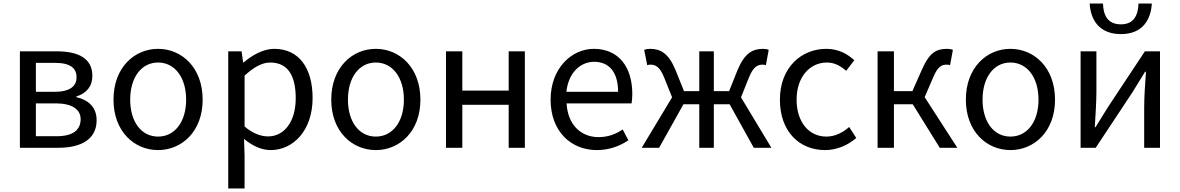

<svg xmlns="http://www.w3.org/2000/svg" viewBox="-20 -832 6643 1081"><path d="M92 0H310C435 0 524 -47 524 -155C524 -233 472 -271 410 -285V-289C466 -306 500 -345 500 -405C500 -504 420 -543 300 -543H92ZM182 -315V-478H291C376 -478 411 -448 411 -397C411 -347 375 -315 285 -315ZM182 -65V-250H294C386 -250 434 -216 434 -161C434 -100 390 -65 299 -65Z M870 13C1003 13 1121 -91 1121 -271C1121 -452 1003 -557 870 -557C737 -557 619 -452 619 -271C619 -91 737 13 870 13ZM870 -63C776 -63 713 -146 713 -271C713 -396 776 -480 870 -480C964 -480 1028 -396 1028 -271C1028 -146 964 -63 870 -63Z M1265 229H1357V45L1354 -50C1403 -9 1455 13 1504 13C1628 13 1740 -94 1740 -280C1740 -448 1664 -557 1524 -557C1461 -557 1400 -521 1351 -480H1349L1340 -543H1265ZM1489 -64C1453 -64 1405 -78 1357 -120V-406C1409 -454 1456 -480 1501 -480C1605 -480 1645 -400 1645 -279C1645 -145 1579 -64 1489 -64Z M2096 13C2229 13 2347 -91 2347 -271C2347 -452 2229 -557 2096 -557C1963 -557 1845 -452 1845 -271C1845 -91 1963 13 2096 13ZM2096 -63C2002 -63 1939 -146 1939 -271C1939 -396 2002 -480 2096 -480C2190 -480 2254 -396 2254 -271C2254 -146 2190 -63 2096 -63Z M2491 0H2583V-242H2844V0H2935V-543H2844V-322H2583V-543H2491Z M3340 13C3413 13 3471 -11 3518 -42L3486 -103C3445 -76 3403 -60 3350 -60C3247 -60 3176 -134 3170 -250H3536C3538 -264 3540 -282 3540 -302C3540 -457 3462 -557 3323 -557C3199 -557 3080 -448 3080 -271C3080 -92 3195 13 3340 13ZM3169 -315C3180 -423 3248 -484 3325 -484C3410 -484 3460 -425 3460 -315Z M3593 0H3691L3828 -245H3917V0H3999V-245H4088L4224 0H4323L4152 -284L4196 -394C4221 -457 4246 -468 4274 -468C4282 -468 4285 -467 4292 -465L4308 -551C4300 -555 4288 -557 4276 -557C4218 -557 4173 -533 4134 -441L4085 -319H3999V-543H3917V-319H3831L3782 -441C3743 -533 3698 -557 3640 -557C3628 -557 3616 -555 3607 -551L3624 -465C3631 -467 3634 -468 3642 -468C3670 -468 3695 -457 3720 -394L3764 -284Z M4625 13C4690 13 4752 -13 4801 -55L4761 -117C4727 -87 4683 -63 4633 -63C4533 -63 4465 -146 4465 -271C4465 -396 4537 -480 4636 -480C4678 -480 4713 -461 4744 -433L4790 -493C4752 -527 4703 -557 4632 -557C4492 -557 4371 -452 4371 -271C4371 -91 4481 13 4625 13Z M4921 0H5013V-245H5119L5271 0H5370L5186 -285L5233 -394C5260 -459 5282 -468 5311 -468C5319 -468 5323 -467 5329 -465L5345 -551C5337 -555 5325 -557 5313 -557C5254 -557 5214 -539 5171 -441L5117 -319H5013V-543H4921Z M5669 13C5802 13 5920 -91 5920 -271C5920 -452 5802 -557 5669 -557C5536 -557 5418 -452 5418 -271C5418 -91 5536 13 5669 13ZM5669 -63C5575 -63 5512 -146 5512 -271C5512 -396 5575 -480 5669 -480C5763 -480 5827 -396 5827 -271C5827 -146 5763 -63 5669 -63Z M6064 0H6149L6355 -311C6375 -344 6406 -394 6427 -428H6432C6427 -357 6422 -285 6422 -227V0H6511V-543H6426L6220 -232C6200 -199 6169 -149 6148 -116H6144C6148 -186 6153 -259 6153 -316V-543H6064ZM6291 -640C6416 -640 6460 -725 6465 -812H6390C6388 -748 6365 -695 6291 -695C6215 -695 6192 -748 6190 -812H6115C6120 -725 6165 -640 6291 -640Z"/></svg>

Font: Noto Sans CJK SC
Style: Regular
Weight: 400
Designer: Ryoko NISHIZUKA 西塚涼子 (kana, bopomofo & ideographs); Paul D. Hunt (Latin, Greek & Cyrillic); Sandoll Communications 산돌커뮤니
Foundry: Adobe
Version: Version 2.004;hotconv 1.0.118;makeotfexe 2.5.65603